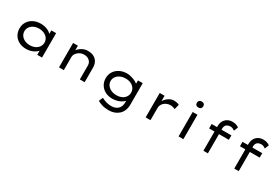

<svg xmlns="http://www.w3.org/2000/svg" viewBox="75 -2062 5142 3574"><g transform="rotate(30 2646.0 -274.5)"><path d="M400 10Q311 10 244 -25Q177 -60 140.5 -122Q104 -184 104 -263Q104 -343 142.5 -404.5Q181 -466 250 -501Q319 -536 407 -536Q462 -536 508.5 -523Q555 -510 590 -488Q625 -466 644.5 -440.5Q664 -415 665 -389H636V-525H739V0H636V-141L657 -136Q656 -112 634.5 -86.5Q613 -61 577.5 -39Q542 -17 496 -3.5Q450 10 400 10ZM424 -85Q488 -85 537 -108.5Q586 -132 613 -172.5Q640 -213 640 -263Q640 -313 613 -353Q586 -393 537 -416.5Q488 -440 424 -440Q361 -440 312.5 -416.5Q264 -393 236.5 -353Q209 -313 209 -263Q209 -213 236.5 -172.5Q264 -132 312.5 -108.5Q361 -85 424 -85Z M1104 0V-525H1207V-385L1173 -381Q1194 -418 1229 -453.5Q1264 -489 1312.5 -512.5Q1361 -536 1419 -536Q1498 -536 1550.5 -507Q1603 -478 1629 -427Q1655 -376 1655 -312V0H1552V-297Q1552 -341 1531 -373.5Q1510 -406 1474 -423.5Q1438 -441 1393 -440Q1353 -440 1319 -426Q1285 -412 1260 -389Q1235 -366 1221 -339Q1207 -312 1207 -286V0H1156Q1133 0 1120 0Q1107 0 1104 0Z M2306 230Q2222 230 2159 211.5Q2096 193 2058 167L2095 82Q2116 93 2147 106Q2178 119 2218 128.5Q2258 138 2306 138Q2363 138 2406.5 116Q2450 94 2474 51.5Q2498 9 2498 -52V-121L2509 -114Q2503 -85 2465.5 -56.5Q2428 -28 2372 -9Q2316 10 2252 10Q2165 10 2098.5 -25Q2032 -60 1994.5 -122Q1957 -184 1957 -263Q1957 -343 1996.5 -404.5Q2036 -466 2105.5 -501Q2175 -536 2265 -536Q2290 -536 2322.5 -529.5Q2355 -523 2389 -511.5Q2423 -500 2453 -484Q2483 -468 2501.5 -449.5Q2520 -431 2520 -410L2498 -402V-525H2601V-64Q2601 10 2577 65.5Q2553 121 2511.5 157Q2470 193 2417 211.5Q2364 230 2306 230ZM2287 -85Q2351 -85 2399.5 -108Q2448 -131 2475 -171.5Q2502 -212 2502 -263Q2502 -315 2475 -355Q2448 -395 2399.5 -418.5Q2351 -442 2287 -442Q2222 -442 2171 -418.5Q2120 -395 2091 -354.5Q2062 -314 2062 -263Q2062 -213 2091 -172.5Q2120 -132 2171 -108.5Q2222 -85 2287 -85Z M2966 0V-525H3070V-339L3044 -352Q3059 -403 3094 -444.5Q3129 -486 3175 -511Q3221 -536 3270 -536Q3303 -536 3334.5 -529Q3366 -522 3383 -510L3356 -403Q3336 -414 3307.5 -421Q3279 -428 3253 -428Q3212 -428 3178.5 -413.5Q3145 -399 3120.5 -376Q3096 -353 3083 -324.5Q3070 -296 3070 -266V0Z M3674 0V-525H3777V0ZM3724 -649Q3691 -649 3673 -666Q3655 -683 3655 -714Q3655 -743 3673.5 -761Q3692 -779 3724 -779Q3757 -779 3775 -762Q3793 -745 3793 -714Q3793 -685 3774.5 -667Q3756 -649 3724 -649Z M4208 0V-536Q4208 -595 4234 -641Q4260 -687 4306 -713Q4352 -739 4412 -739Q4462 -739 4497.5 -724.5Q4533 -710 4549 -695L4514 -608Q4497 -621 4472.5 -632Q4448 -643 4424 -643Q4380 -643 4353.5 -628Q4327 -613 4315.5 -589Q4304 -565 4304 -536V0H4256Q4247 0 4235 0Q4223 0 4208 0ZM4092 -413V-508H4516V-413ZM4871 0V-536Q4871 -595 4897 -641Q4923 -687 4969 -713Q5015 -739 5075 -739Q5125 -739 5160.5 -724.5Q5196 -710 5212 -695L5177 -608Q5160 -621 5135.5 -632Q5111 -643 5087 -643Q5043 -643 5016.5 -628Q4990 -613 4978.5 -589Q4967 -565 4967 -536V0H4919Q4910 0 4898 0Q4886 0 4871 0ZM4755 -413V-508H5179V-413Z"/></g></svg>

Font: Lexend Tera
Style: Regular
Weight: 400
Designer: Bonnie Shaver-Troup, Thomas Jockin
Foundry: Lexend
Version: Version 1.007